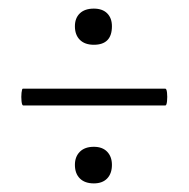

<svg xmlns="http://www.w3.org/2000/svg" viewBox="-20 -415 438 446"><path d="M34 -170Q31 -170 30 -180Q29 -190 30 -199.5Q31 -209 33 -209H364Q367 -209 368 -199.5Q369 -190 368 -180Q367 -170 364 -170ZM198 11Q177 11 165.5 -0.5Q154 -12 154 -32Q154 -51 165.5 -62.5Q177 -74 198 -74Q218 -74 229 -62.5Q240 -51 240 -32Q240 -12 229 -0.5Q218 11 198 11ZM198 -311Q177 -311 165.5 -322.5Q154 -334 154 -354Q154 -373 165.5 -384Q177 -395 198 -395Q218 -395 229 -384Q240 -373 240 -354Q240 -311 198 -311Z"/></svg>

Font: Cormorant Garamond Light
Style: Regular
Weight: 400
Version: Version 4.001